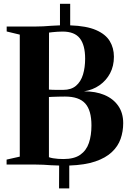

<svg xmlns="http://www.w3.org/2000/svg" viewBox="-20 -886 698 1034"><path d="M298 128.5 298.5 5.5Q273 5 253.5 3.8Q234 2.5 213.8 1.2Q193.5 0 164.5 0H15.5V-26.5L86.5 -42.5V-699.5L16 -716.5V-743H164.5Q190.5 -743 212.5 -744.2Q234.5 -745.5 256.5 -747.2Q278.5 -749 303 -749.5V-865.5H358V-749.5Q446 -746.5 497.5 -724Q549 -701.5 571.2 -664.5Q593.5 -627.5 593.5 -580.5Q593.5 -530.5 572.8 -491.2Q552 -452 515.8 -426.8Q479.5 -401.5 432.5 -394Q495 -394.5 542.5 -374.5Q590 -354.5 616.8 -316Q643.5 -277.5 643.5 -223Q643.5 -178 629.5 -138Q615.5 -98 582.2 -66.8Q549 -35.5 493.2 -16.5Q437.5 2.5 353 5.5V128.5ZM321.5 -29.5Q379.5 -29.5 412.2 -52.5Q445 -75.5 458.8 -116.2Q472.5 -157 472.5 -210.5Q472.5 -291.5 439 -328.8Q405.5 -366 330.5 -366Q319.5 -366 307.5 -365.8Q295.5 -365.5 283.8 -365.2Q272 -365 261.8 -364.5Q251.5 -364 243.5 -363.5V-39.5Q252.5 -36 265.5 -33.8Q278.5 -31.5 293 -30.5Q307.5 -29.5 321.5 -29.5ZM320.5 -402Q363.5 -402 389.5 -424.2Q415.5 -446.5 427 -484.5Q438.5 -522.5 438.5 -570Q438.5 -643 410 -679.5Q381.5 -716 317 -716Q303 -716 288.8 -715Q274.5 -714 262.8 -712.8Q251 -711.5 244 -710.5L243.5 -403.5Q251.5 -403 261.5 -402.5Q271.5 -402 281.8 -402Q292 -402 302 -402Q312 -402 320.5 -402Z"/></svg>

Font: Merriweather 120pt
Style: Bold
Weight: 700
Designer: Eben Sorkin
Foundry: Eben Sorkin
Version: Version 2.100